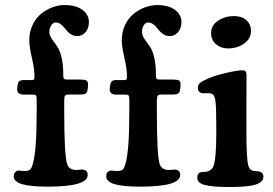

<svg xmlns="http://www.w3.org/2000/svg" viewBox="-20 -730 1081 759"><path d="M107.9 -356H74.7Q47.9 -356 47.9 -376.5Q47.9 -389.2 51.3 -401.9Q55.7 -413.6 73.2 -413.6H103.5Q111.8 -413.6 114 -416Q116.2 -418.5 116.2 -428.2V-430.2Q116.2 -457 106 -501.5Q95.7 -545.9 95.7 -570.3Q95.7 -604 108.9 -631.6Q122.1 -659.2 142.8 -675.8Q163.6 -692.4 187.5 -701.2Q211.4 -710 234.9 -710Q280.8 -710 306.2 -690.7Q331.5 -671.4 331.5 -643.1Q331.5 -618.7 318.4 -603Q305.2 -587.4 285.2 -587.4Q272.9 -587.4 262.9 -593Q252.9 -598.6 246.1 -606.4Q239.3 -614.3 232.9 -622.1Q226.6 -629.9 218.3 -635.5Q210 -641.1 199.7 -641.1Q189.5 -641.1 182.4 -629.6Q175.3 -618.2 175.3 -605Q175.3 -593.3 180.7 -583.3Q186 -573.2 193.8 -563.5Q201.7 -553.7 209.7 -540.3Q217.8 -526.9 223.6 -501.7Q229.5 -476.6 230 -442.4V-430.7Q230.5 -419.9 233.9 -417.7Q237.3 -415.5 247.6 -415.5H296.9Q314 -415.5 321 -412.1Q328.1 -408.7 328.1 -397.5Q328.1 -382.8 325.7 -372.1Q323.2 -362.8 317.4 -359.6Q311.5 -356.4 298.3 -356.4H254.4Q241.2 -356.4 237.5 -352.3Q233.9 -348.1 233.9 -334.5V-288.1Q233.9 -119.1 245.1 -83Q250 -64 270 -59.1Q279.3 -57.1 292.5 -58.8Q305.7 -60.5 311 -59.1Q326.7 -55.7 326.7 -38.6Q326.7 7.8 169.9 7.8Q100.1 7.8 67.1 -2Q34.2 -11.7 34.2 -32.7Q34.2 -41.5 38.6 -47.6Q43 -53.7 49.3 -55.2Q53.7 -56.2 65.2 -54.7Q76.7 -53.2 85.4 -54.7Q96.7 -56.2 101.1 -61.8Q105.5 -67.4 109.4 -81.1Q125 -133.3 125 -283.7V-336.4Q125 -349.1 122.3 -352.5Q119.6 -356 107.9 -356ZM474.1 -356H439.9Q413.6 -356 413.6 -376.5Q413.6 -387.2 417.5 -401.9Q421.4 -413.6 439 -413.6H469.7Q478 -413.6 480 -416Q481.9 -418.5 481.9 -428.2V-430.2Q481.9 -457 471.7 -501.5Q461.4 -545.9 461.4 -570.3Q461.4 -604 474.6 -631.6Q487.8 -659.2 508.8 -675.8Q529.8 -692.4 553.7 -701.2Q577.6 -710 601.1 -710Q647 -710 672.1 -690.7Q697.3 -671.4 697.3 -643.1Q697.3 -618.7 684.1 -603Q670.9 -587.4 650.9 -587.4Q638.7 -587.4 628.7 -593Q618.7 -598.6 611.8 -606.4Q605 -614.3 598.6 -622.1Q592.3 -629.9 584 -635.5Q575.7 -641.1 565.4 -641.1Q555.2 -641.1 548.3 -629.9Q541.5 -618.7 541.5 -605Q541.5 -593.3 546.9 -583.3Q552.2 -573.2 560.1 -563.5Q567.9 -553.7 575.9 -540.3Q584 -526.9 589.8 -501.7Q595.7 -476.6 596.2 -442.4V-430.7Q596.7 -419.9 599.9 -417.7Q603 -415.5 613.3 -415.5H663.1Q680.2 -415.5 687 -412.1Q693.8 -408.7 693.8 -397.5Q693.8 -382.8 691.4 -372.1Q689 -362.8 683.3 -359.6Q677.7 -356.4 664.6 -356.4H620.6Q607.4 -356.4 603.8 -352.3Q600.1 -348.1 600.1 -334.5V-288.1Q600.1 -117.7 610.8 -83Q615.7 -64 636.2 -59.1Q645.5 -57.1 658.4 -58.8Q671.4 -60.5 676.8 -59.1Q692.4 -55.7 692.4 -38.6Q692.4 7.8 536.1 7.8Q466.3 7.8 433.1 -2Q399.9 -11.7 399.9 -32.7Q399.9 -51.3 415.5 -55.2Q419.9 -56.2 431.4 -54.7Q442.9 -53.2 451.7 -54.7Q462.9 -56.2 467.3 -61.8Q471.7 -67.4 475.6 -81.1Q491.2 -133.3 491.2 -283.7V-336.4Q491.2 -349.1 488.5 -352.5Q485.8 -356 474.1 -356ZM814.5 -599.1Q814.5 -630.4 842.3 -648.4Q870.1 -666.5 905.8 -666.5Q935.1 -666.5 953.6 -650.4Q972.2 -634.3 972.2 -607.9Q972.2 -577.1 945.1 -557.9Q918 -538.6 880.9 -538.6Q853 -538.6 833.7 -555.2Q814.5 -571.8 814.5 -599.1ZM835 -203.6V-235.8Q835 -310.5 831.3 -333.7Q827.6 -356.9 814 -360.4Q805.2 -362.3 793.5 -361.6Q781.7 -360.8 777.8 -361.8Q762.2 -365.7 762.2 -382.3Q762.2 -395 770.8 -402.3Q779.3 -409.7 805.7 -420.9Q832 -432.1 875.5 -442.1Q918.9 -452.1 938 -452.1Q947.8 -452.1 951.2 -447.3Q954.6 -442.4 954.6 -430.7Q954.6 -425.8 954.3 -383.3Q954.1 -340.8 954.1 -252V-208.5Q954.1 -100.6 961.9 -74.7Q966.8 -57.1 981.4 -54.7Q986.8 -53.7 994.9 -53.2Q1002.9 -52.7 1007.3 -51.3Q1021.5 -46.4 1021.5 -31.7Q1021.5 -10.7 991.7 -0.7Q961.9 9.3 889.6 9.3Q818.4 9.3 789.1 1.2Q759.8 -6.8 759.8 -27.3Q759.8 -45.4 772.5 -48.8Q776.9 -50.3 785.9 -50.5Q794.9 -50.8 798.8 -51.8Q806.2 -53.2 813.5 -59.1Q820.8 -64.9 823.7 -73.2Q835 -102.1 835 -203.6Z"/></svg>

Font: Cooper* SemiBold
Style: Regular
Weight: 600
Designer: Owen Earl
Foundry: indestructible type*
Version: Version 0.001